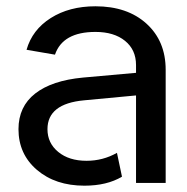

<svg xmlns="http://www.w3.org/2000/svg" viewBox="-20 -585 599 614"><path d="M509.8 0H415V-279.8L249 -264.2Q131.8 -253.4 131.8 -171.9Q131.8 -127.4 166.3 -99.1Q200.7 -70.8 256.8 -70.8Q309.1 -70.8 354 -96.2L370.1 -20Q321.8 8.8 250 8.8Q157.2 8.8 98.1 -41.7Q39.1 -92.3 39.1 -171.9Q39.1 -244.1 92.5 -285.9Q146 -327.6 245.1 -336.9L415 -352.1V-377Q415 -425.8 379.9 -454.3Q344.7 -482.9 285.2 -482.9Q180.7 -482.9 155.8 -410.2L64.9 -425.8Q83 -489.7 142.3 -527.3Q201.7 -564.9 285.2 -564.9Q387.2 -564.9 448.5 -509.3Q509.8 -453.6 509.8 -361.8Z"/></svg>

Font: LT Superior Med
Style: Regular
Weight: 500
Designer: Daniel Lyons
Foundry: LyonsType
Version: Version 1.000